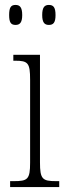

<svg xmlns="http://www.w3.org/2000/svg" viewBox="-20 -758 268 778"><path d="M178 -657C196 -657 205 -666 205 -697C205 -729 196 -738 178 -738C161 -738 151 -729 151 -697C151 -666 161 -657 178 -657ZM43 -657C60 -657 70 -666 70 -697C70 -729 60 -738 43 -738C25 -738 17 -729 17 -697C17 -666 25 -657 43 -657ZM21 0H220V-24H207C152 -24 142 -32 142 -100V-536H34V-512H41C94 -512 102 -503 102 -434V-99C102 -31 92 -24 36 -24H21Z"/></svg>

Font: Noto Serif Armenian ExtraCondensed ExtraLight
Style: Regular
Weight: 200
Width: 2
Designer: Monotype Design Team
Foundry: Monotype Imaging Inc.
Version: Version 2.008